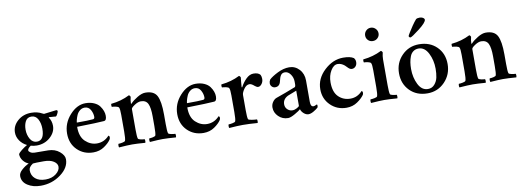

<svg xmlns="http://www.w3.org/2000/svg" viewBox="-65 -1070 4625 1693"><g transform="rotate(-10 2247.0 -223.0)"><path d="M210 -398.4Q173.8 -398.4 157.2 -367.7Q140.6 -336.9 140.6 -293Q140.6 -246.1 162.1 -209Q183.6 -171.9 221.7 -171.9Q288.1 -171.9 288.1 -276.4Q288.1 -325.2 268.6 -361.8Q249 -398.4 210 -398.4ZM251 8.8Q171.9 8.8 152.3 11.7Q114.3 37.1 114.3 65.4Q114.3 113.3 147.9 141.6Q181.6 169.9 239.3 169.9Q295.9 169.9 333 141.1Q370.1 112.3 370.1 78.1Q370.1 49.8 338.4 29.3Q306.6 8.8 251 8.8ZM305.7 -79.1Q365.2 -78.1 405.8 -44.4Q446.3 -10.7 446.3 25.4Q446.3 100.6 367.7 158.7Q289.1 216.8 188.5 216.8Q119.1 216.8 70.8 185.5Q22.5 154.3 22.5 101.6Q22.5 74.2 51.8 47.9Q81.1 21.5 116.2 3.9Q89.8 -3.9 68.4 -30.8Q46.9 -57.6 46.9 -89.8Q51.8 -102.5 78.6 -123.5Q105.5 -144.5 129.9 -158.2Q90.8 -176.8 67.4 -210.9Q43.9 -245.1 43.9 -284.2Q43.9 -344.7 93.3 -388.2Q142.6 -431.6 213.9 -431.6Q270.5 -431.6 311.5 -408.2Q324.2 -402.3 325.2 -402.3L438.5 -416Q448.2 -412.1 448.2 -406.2Q448.2 -399.4 439.9 -382.3Q431.6 -365.2 424.8 -361.3Q417 -362.3 403.3 -363.3Q389.6 -364.3 380.9 -364.7Q372.1 -365.2 366.2 -366.2Q360.4 -366.2 360.4 -363.3Q384.8 -329.1 384.8 -285.2Q384.8 -227.5 335 -183.1Q285.2 -138.7 213.9 -138.7Q186.5 -138.7 161.1 -146.5Q131.8 -126 131.8 -109.4Q131.8 -99.6 147.5 -89.8Q163.1 -80.1 184.6 -80.1Q266.6 -80.1 305.7 -79.1Z M596.7 -276.4Q706.1 -276.4 739.3 -280.3Q756.8 -280.3 756.8 -299.8Q756.8 -332 739.3 -363.3Q721.7 -394.5 686.5 -394.5Q662.1 -394.5 643.1 -378.9Q624 -363.3 614.7 -341.3Q605.5 -319.3 601.1 -301.8Q596.7 -284.2 596.7 -276.4ZM592.8 -239.3Q591.8 -150.4 637.7 -107.4Q683.6 -64.5 741.2 -64.5Q805.7 -64.5 850.6 -114.3Q860.4 -111.3 860.4 -98.6Q860.4 -89.8 855.5 -80.1Q835.9 -49.8 793.9 -21Q752 7.8 696.3 7.8Q610.4 7.8 552.7 -48.8Q495.1 -105.5 495.1 -195.3Q495.1 -288.1 559.6 -359.9Q624 -431.6 700.2 -431.6Q743.2 -431.6 776.4 -417Q809.6 -402.3 826.2 -379.4Q842.8 -356.4 850.6 -334.5Q858.4 -312.5 858.4 -292Q858.4 -249 834 -248Q778.3 -243.2 592.8 -239.3Z M1236.3 -431.6Q1313.5 -431.6 1339.8 -381.3Q1366.2 -331.1 1366.2 -212.9V-127Q1366.2 -62.5 1372.1 -44.9Q1375 -37.1 1397.5 -32.7Q1419.9 -28.3 1434.6 -28.3Q1437.5 -24.4 1437.5 -12.7Q1437.5 -1 1434.6 3.9Q1356.4 -2 1315.4 -2Q1280.3 -2 1202.1 3.9Q1199.2 0 1199.2 -11.7Q1199.2 -23.4 1202.1 -28.3Q1215.8 -28.3 1235.8 -32.7Q1255.9 -37.1 1258.8 -44.9Q1264.6 -62.5 1264.6 -127V-214.8Q1264.6 -292 1247.6 -327.6Q1230.5 -363.3 1184.6 -363.3Q1159.2 -363.3 1127.4 -342.3Q1095.7 -321.3 1095.7 -309.6V-127Q1095.7 -62.5 1101.6 -44.9Q1104.5 -37.1 1125.5 -32.7Q1146.5 -28.3 1160.2 -28.3Q1163.1 -23.4 1163.1 -11.7Q1163.1 0 1160.2 3.9Q1082 -2 1043.9 -2Q1003.9 -2 925.8 3.9Q922.9 0 922.9 -11.7Q922.9 -23.4 925.8 -28.3Q939.5 -28.3 961.9 -32.7Q984.4 -37.1 987.3 -44.9Q994.1 -62.5 994.1 -127V-275.4Q994.1 -327.1 987.3 -340.8Q982.4 -350.6 960.4 -355Q938.5 -359.4 924.8 -359.4Q922.9 -361.3 922.4 -373Q921.9 -384.8 924.8 -386.7Q1014.6 -395.5 1089.8 -433.6Q1093.8 -433.6 1098.6 -427.2Q1103.5 -420.9 1103.5 -417Q1095.7 -385.7 1095.7 -361.3Q1095.7 -355.5 1097.7 -355.5Q1098.6 -355.5 1102.5 -359.4Q1124 -382.8 1164.6 -407.2Q1205.1 -431.6 1236.3 -431.6Z M1583 -276.4Q1692.4 -276.4 1725.6 -280.3Q1743.2 -280.3 1743.2 -299.8Q1743.2 -332 1725.6 -363.3Q1708 -394.5 1672.9 -394.5Q1648.4 -394.5 1629.4 -378.9Q1610.4 -363.3 1601.1 -341.3Q1591.8 -319.3 1587.4 -301.8Q1583 -284.2 1583 -276.4ZM1579.1 -239.3Q1578.1 -150.4 1624 -107.4Q1669.9 -64.5 1727.5 -64.5Q1792 -64.5 1836.9 -114.3Q1846.7 -111.3 1846.7 -98.6Q1846.7 -89.8 1841.8 -80.1Q1822.3 -49.8 1780.3 -21Q1738.3 7.8 1682.6 7.8Q1596.7 7.8 1539.1 -48.8Q1481.4 -105.5 1481.4 -195.3Q1481.4 -288.1 1545.9 -359.9Q1610.4 -431.6 1686.5 -431.6Q1729.5 -431.6 1762.7 -417Q1795.9 -402.3 1812.5 -379.4Q1829.1 -356.4 1836.9 -334.5Q1844.7 -312.5 1844.7 -292Q1844.7 -249 1820.3 -248Q1764.6 -243.2 1579.1 -239.3Z M2205.1 -431.6Q2248 -431.6 2265.6 -409.2Q2273.4 -393.6 2273.4 -372.1Q2273.4 -346.7 2258.8 -327.6Q2244.1 -308.6 2227.5 -308.6Q2220.7 -308.6 2214.4 -311.5Q2208 -314.5 2199.2 -321.3Q2190.4 -328.1 2188.5 -330.1Q2168.9 -345.7 2153.3 -345.7Q2126 -345.7 2104 -314Q2082 -282.2 2082 -261.7V-127Q2082 -62.5 2087.9 -44.9Q2090.8 -37.1 2120.1 -32.7Q2149.4 -28.3 2166 -28.3Q2168.9 -23.4 2168.9 -11.7Q2168.9 0 2166 3.9Q2087.9 -2 2033.2 -2Q1990.2 -2 1912.1 3.9Q1909.2 0 1909.2 -11.7Q1909.2 -23.4 1912.1 -28.3Q1925.8 -28.3 1948.2 -32.7Q1970.7 -37.1 1973.6 -44.9Q1980.5 -62.5 1980.5 -127V-275.4Q1980.5 -327.1 1973.6 -340.8Q1968.8 -350.6 1946.8 -355Q1924.8 -359.4 1911.1 -359.4Q1909.2 -361.3 1908.7 -373Q1908.2 -384.8 1911.1 -386.7Q2001 -395.5 2076.2 -433.6Q2080.1 -432.6 2085 -426.3Q2089.8 -419.9 2089.8 -417Q2088.9 -411.1 2085.4 -376.5Q2082 -341.8 2082 -333Q2083 -328.1 2086.9 -330.1Q2107.4 -370.1 2138.7 -400.9Q2169.9 -431.6 2205.1 -431.6Z M2488.3 -52.7Q2508.8 -52.7 2529.8 -64.5Q2550.8 -76.2 2550.8 -83V-217.8Q2479.5 -190.4 2472.7 -187.5Q2424.8 -164.1 2424.8 -117.2Q2424.8 -88.9 2444.3 -70.8Q2463.9 -52.7 2488.3 -52.7ZM2524.4 -431.6Q2577.1 -431.6 2614.3 -391.6Q2651.4 -351.6 2651.4 -291V-98.6Q2651.4 -55.7 2677.7 -55.7Q2686.5 -55.7 2708 -66.4Q2712.9 -65.4 2712.9 -54.7Q2712.9 -44.9 2709 -38.1Q2694.3 -24.4 2668.5 -9.3Q2642.6 5.9 2622.1 5.9Q2600.6 5.9 2580.6 -11.7Q2560.5 -29.3 2554.7 -50.8Q2543 -39.1 2502.4 -15.6Q2461.9 7.8 2439.5 7.8Q2388.7 7.8 2353.5 -26.9Q2318.4 -61.5 2318.4 -107.4Q2318.4 -134.8 2334 -156.7Q2349.6 -178.7 2369.1 -185.5Q2451.2 -213.9 2544.9 -251Q2550.8 -257.8 2550.8 -273.4V-298.8Q2550.8 -335 2529.8 -364.7Q2508.8 -394.5 2479.5 -394.5Q2455.1 -394.5 2442.9 -376.5Q2430.7 -358.4 2423.8 -324.2Q2414.1 -279.3 2374 -279.3Q2356.4 -279.3 2344.2 -292Q2332 -304.7 2332 -322.3Q2332 -337.9 2341.8 -354.5Q2366.2 -377.9 2419.9 -404.8Q2473.6 -431.6 2524.4 -431.6Z M3115.2 -375Q3115.2 -351.6 3101.6 -336.4Q3087.9 -321.3 3068.4 -321.3Q3057.6 -321.3 3048.3 -327.1Q3039.1 -333 3026.9 -346.2Q3014.6 -359.4 3011.7 -361.3Q2982.4 -385.7 2950.2 -385.7Q2915 -385.7 2888.2 -341.3Q2861.3 -296.9 2861.3 -236.3Q2861.3 -149.4 2904.3 -107.4Q2947.3 -65.4 3010.7 -65.4Q3073.2 -65.4 3117.2 -114.3Q3127 -111.3 3127 -98.6Q3127 -87.9 3123 -80.1Q3103.5 -50.8 3061 -21.5Q3018.6 7.8 2962.9 7.8Q2877.9 7.8 2819.8 -49.3Q2761.7 -106.4 2761.7 -192.4Q2761.7 -288.1 2838.9 -360.4Q2916 -432.6 3007.8 -432.6Q3071.3 -432.6 3101.6 -412.1Q3115.2 -396.5 3115.2 -375Z M3352.5 -309.6V-127Q3352.5 -62.5 3358.4 -44.9Q3361.3 -37.1 3382.3 -32.7Q3403.3 -28.3 3417 -28.3Q3419.9 -23.4 3419.9 -11.7Q3419.9 0 3417 3.9Q3338.9 -2 3300.8 -2Q3260.7 -2 3182.6 3.9Q3179.7 0 3179.7 -11.7Q3179.7 -23.4 3182.6 -28.3Q3196.3 -28.3 3218.8 -32.7Q3241.2 -37.1 3244.1 -44.9Q3251 -62.5 3251 -127V-275.4Q3251 -327.1 3244.1 -340.8Q3239.3 -350.6 3217.3 -355Q3195.3 -359.4 3181.6 -359.4Q3179.7 -361.3 3179.2 -373Q3178.7 -384.8 3181.6 -386.7Q3271.5 -395.5 3346.7 -433.6Q3350.6 -432.6 3355.5 -426.3Q3360.4 -419.9 3360.4 -417Q3352.5 -385.7 3352.5 -356.4ZM3233.4 -589.8Q3233.4 -615.2 3251 -632.8Q3268.6 -650.4 3293 -650.4Q3317.4 -650.4 3335.4 -632.8Q3353.5 -615.2 3353.5 -589.8Q3353.5 -565.4 3335.9 -548.3Q3318.4 -531.2 3293 -531.2Q3267.6 -531.2 3250.5 -548.3Q3233.4 -565.4 3233.4 -589.8Z M3733.4 -663.1Q3749 -663.1 3759.3 -657.7Q3769.5 -652.3 3772.9 -647Q3776.4 -641.6 3776.4 -637.7Q3776.4 -613.3 3706.5 -559.1Q3636.7 -504.9 3624 -504.9Q3619.1 -504.9 3614.7 -509.8Q3610.4 -514.6 3610.4 -519.5Q3610.4 -522.5 3625 -546.9Q3639.6 -571.3 3661.6 -603.5Q3683.6 -635.7 3700.2 -654.3Q3709 -663.1 3733.4 -663.1ZM3676.8 -396.5Q3649.4 -396.5 3629.4 -381.8Q3609.4 -367.2 3599.6 -341.8Q3589.8 -316.4 3585.4 -289.1Q3581.1 -261.7 3581.1 -229.5Q3581.1 -153.3 3611.8 -91.8Q3642.6 -30.3 3698.2 -30.3Q3734.4 -30.3 3757.3 -56.6Q3780.3 -83 3787.6 -117.7Q3794.9 -152.3 3794.9 -195.3Q3794.9 -271.5 3763.2 -334Q3731.4 -396.5 3676.8 -396.5ZM3686.5 -432.6Q3784.2 -432.6 3845.2 -372.1Q3906.2 -311.5 3906.2 -217.8Q3906.2 -124 3843.3 -58.6Q3780.3 6.8 3688.5 6.8Q3590.8 6.8 3530.3 -54.7Q3469.7 -116.2 3469.7 -210Q3469.7 -303.7 3532.2 -368.2Q3594.7 -432.6 3686.5 -432.6Z M4284.2 -431.6Q4361.3 -431.6 4387.7 -381.3Q4414.1 -331.1 4414.1 -212.9V-127Q4414.1 -62.5 4419.9 -44.9Q4422.9 -37.1 4445.3 -32.7Q4467.8 -28.3 4482.4 -28.3Q4485.4 -24.4 4485.4 -12.7Q4485.4 -1 4482.4 3.9Q4404.3 -2 4363.3 -2Q4328.1 -2 4250 3.9Q4247.1 0 4247.1 -11.7Q4247.1 -23.4 4250 -28.3Q4263.7 -28.3 4283.7 -32.7Q4303.7 -37.1 4306.6 -44.9Q4312.5 -62.5 4312.5 -127V-214.8Q4312.5 -292 4295.4 -327.6Q4278.3 -363.3 4232.4 -363.3Q4207 -363.3 4175.3 -342.3Q4143.6 -321.3 4143.6 -309.6V-127Q4143.6 -62.5 4149.4 -44.9Q4152.3 -37.1 4173.3 -32.7Q4194.3 -28.3 4208 -28.3Q4210.9 -23.4 4210.9 -11.7Q4210.9 0 4208 3.9Q4129.9 -2 4091.8 -2Q4051.8 -2 3973.6 3.9Q3970.7 0 3970.7 -11.7Q3970.7 -23.4 3973.6 -28.3Q3987.3 -28.3 4009.8 -32.7Q4032.2 -37.1 4035.2 -44.9Q4042 -62.5 4042 -127V-275.4Q4042 -327.1 4035.2 -340.8Q4030.3 -350.6 4008.3 -355Q3986.3 -359.4 3972.7 -359.4Q3970.7 -361.3 3970.2 -373Q3969.7 -384.8 3972.7 -386.7Q4062.5 -395.5 4137.7 -433.6Q4141.6 -433.6 4146.5 -427.2Q4151.4 -420.9 4151.4 -417Q4143.6 -385.7 4143.6 -361.3Q4143.6 -355.5 4145.5 -355.5Q4146.5 -355.5 4150.4 -359.4Q4171.9 -382.8 4212.4 -407.2Q4252.9 -431.6 4284.2 -431.6Z"/></g></svg>

Font: Crimson
Style: Semibold
Weight: 600
Version: Version 0.8